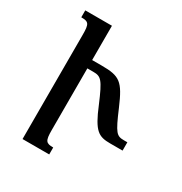

<svg xmlns="http://www.w3.org/2000/svg" viewBox="-167 -837 909 960"><g transform="rotate(30 287.0 -357.0)"><path d="M203 -112V-468H237C282 -468 294 -457 344 -339C395 -215 422 -200 490 -200H561V-248H542C499 -248 489 -257 438 -377C386 -498 363 -516 258 -516H203V-714H49V-674C92 -674 99 -665 99 -602V0H253V-40C211 -40 203 -49 203 -112Z"/></g></svg>

Font: Noto Serif Armenian SemiCondensed Medium
Style: Regular
Weight: 500
Width: 4
Designer: Monotype Design Team
Foundry: Monotype Imaging Inc.
Version: Version 2.008